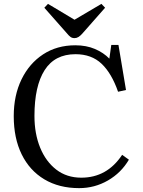

<svg xmlns="http://www.w3.org/2000/svg" viewBox="-20 -958 737 992"><path d="M389 14Q285 14 209 -31.5Q133 -77 92 -160.5Q51 -244 51 -358Q51 -465 91 -547.5Q131 -630 202.5 -677Q274 -724 369 -724Q426 -724 470.5 -705Q515 -686 545 -655L555 -726H592L631 -493L590 -484Q557 -579 505 -628.5Q453 -678 370 -678Q263 -678 210.5 -595.5Q158 -513 158 -359Q158 -267 187.5 -195Q217 -123 271 -81.5Q325 -40 400 -40Q533 -40 611 -158L646 -133Q606 -65 537.5 -25.5Q469 14 389 14ZM365 -761Q353 -761 344.5 -767Q336 -773 323 -789L209 -918L228 -938L365 -856L504 -938L523 -918L404 -783Q395 -773 385.5 -767Q376 -761 365 -761Z"/></svg>

Font: Literata 36pt
Style: Regular
Weight: 400
Designer: Latin by Veronika Burian and Jose Scaglione. Greek by Irene Vlachou. Cyrillic by Vera Evstafieva.
Foundry: TypeTogether
Version: Version 3.002